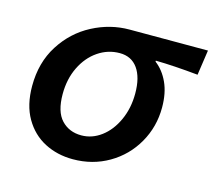

<svg xmlns="http://www.w3.org/2000/svg" viewBox="-85 -644 847 760"><g transform="rotate(15 339.0 -264.0)"><path d="M42 -226Q42 -322 87.5 -393.5Q133 -465 205.5 -503Q278 -541 357 -541H678L663 -438Q562 -448 489 -449V-445Q522 -420 541.5 -377.5Q561 -335 561 -276Q561 -197 523 -130.5Q485 -64 419 -25.5Q353 13 272 13Q208 13 156 -14Q104 -41 73 -94.5Q42 -148 42 -226ZM444 -302Q444 -368 418 -404.5Q392 -441 344 -441Q296 -441 255.5 -413.5Q215 -386 191 -337Q167 -288 167 -226Q167 -154 198.5 -120.5Q230 -87 280 -87Q324 -87 361.5 -115Q399 -143 421.5 -192.5Q444 -242 444 -302Z"/></g></svg>

Font: Nebula Sans Semibold
Style: Regular
Weight: 600
Italic angle: -9°
Designer: Paul D. Hunt for Adobe (as Source Sans)
Foundry: Nebula Entertainment & Broadcasting LLC
Version: Version 1.010